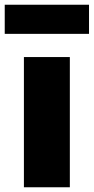

<svg xmlns="http://www.w3.org/2000/svg" viewBox="-62 -791 396 811"><path d="M39 0V-550H233V0ZM-42 -648V-771H314V-648Z"/></svg>

Font: Encode Sans Condensed Condensed Black
Style: Regular
Weight: 900
Width: 3
Designer: Multiple Designers
Foundry: Impallari Type
Version: Version 3.000; ttfautohint (v1.8.3) -l 8 -r 50 -G 200 -x 14 